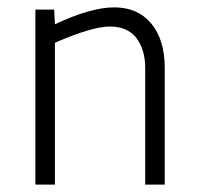

<svg xmlns="http://www.w3.org/2000/svg" viewBox="-20 -501 540 521"><path d="M127 -475 129 -435Q226 -481 290 -481Q354 -481 390.5 -437Q427 -393 427 -317V0H374V-317Q374 -366 350 -398Q326 -429 278 -429Q230 -429 129 -385V0H76V-475Z"/></svg>

Font: Lekton
Style: Regular
Weight: 400
Designer: Paolo Mazzetti, Luciano Perondi, Raffaele Flato, Elena Papassissa, Emilio Macchia, Michela Povoleri, Tobias Seemiller, R
Version: Version 34.000